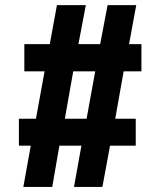

<svg xmlns="http://www.w3.org/2000/svg" viewBox="-20 -739 632 759"><path d="M101.6 -163.1H54.7V-269.5H122.1L156.2 -457H76.2V-564.5H176.8L205.1 -718.8H319.3L290 -564.5H376L405.3 -718.8H518.6L490.2 -564.5H539.1V-457H468.8L435.5 -269.5H516.6V-163.1H415L384.8 0H272.5L301.8 -163.1H214.8L186.5 0H72.3ZM322.3 -269.5 356.4 -457H269.5L236.3 -269.5Z"/></svg>

Font: Min Sans Black
Style: Regular
Weight: 900
Designer: Jinseong-Kim, NotoSansCJK, Nunito
Foundry: Jinseong-Kim
Version: Version 1.000